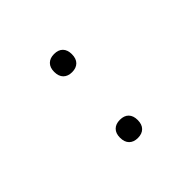

<svg xmlns="http://www.w3.org/2000/svg" viewBox="-140 -786 980 980"><g transform="rotate(-45 350.0 -296.0)"><path d="M350 7Q320 7 303 -10Q286 -27 286 -59Q286 -90 303 -107Q320 -124 350 -124Q381 -124 397.5 -107Q414 -90 414 -59Q414 -27 397 -10Q380 7 350 7ZM350 -468Q320 -468 303 -485Q286 -502 286 -534Q286 -565 303 -582Q320 -599 350 -599Q381 -599 397.5 -582Q414 -565 414 -534Q414 -502 397 -485Q380 -468 350 -468Z"/></g></svg>

Font: Martian Mono SemiExpanded ExtraLight
Style: Regular
Weight: 250
Monospace: yes
Version: Version 0.930